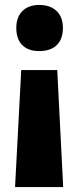

<svg xmlns="http://www.w3.org/2000/svg" viewBox="-20 -583 317 778"><path d="M235 -470C235 -531 196 -563 139 -563C83 -563 46 -530 46 -470C46 -407 82 -376 139 -376C198 -376 235 -407 235 -470ZM66 -299 41 175H236L212 -299Z"/></svg>

Font: Noto Sans Georgian Condensed Black
Style: Regular
Weight: 900
Width: 3
Designer: Monotype Design Team, Akaki Razmadze
Foundry: Google LLC
Version: Version 2.005